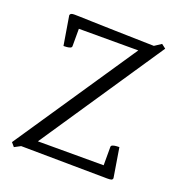

<svg xmlns="http://www.w3.org/2000/svg" viewBox="-131 -820 873 941"><g transform="rotate(20 305.5 -350.0)"><path d="M489 -55V-151Q489 -158 498 -161Q507 -164 517.5 -164.5Q528 -165 531 -165L556 -12Q555 -4 548.5 -2Q542 0 527 0L77 -5L45 12L28 -8L456 -642H146V-551Q146 -544 137 -541Q128 -538 118 -537.5Q108 -537 104 -537L79 -688Q80 -700 100 -700Q101 -700 105.5 -700Q110 -700 129.5 -699.5Q149 -699 193.5 -697.5Q238 -696 317 -694Q396 -692 520 -689L555 -712L577 -695L146 -55Z"/></g></svg>

Font: Mate SC
Style: Regular
Weight: 400
Designer: Eduardo Rodriguez Tunni
Foundry: Eduardo Rodriguez Tunni
Version: Version 1.003; ttfautohint (v1.8.4.7-5d5b);gftools[0.9.24]